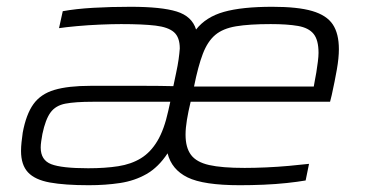

<svg xmlns="http://www.w3.org/2000/svg" viewBox="-20 -538 1076 566"><path d="M242 8Q171 8 127 0Q83 -8 62.5 -30Q42 -52 42 -93Q42 -105 43.5 -119Q45 -133 47 -147Q57 -201 78.5 -231Q100 -261 140.5 -273Q181 -285 247 -285Q282 -285 323 -285Q364 -285 407.5 -285Q451 -285 491 -284L499 -322Q504 -345 506.5 -363Q509 -381 510 -395Q510 -428 493 -443Q476 -458 438.5 -462.5Q401 -467 337 -467Q311 -467 275.5 -465.5Q240 -464 207 -461Q174 -458 154 -455L165 -505Q203 -512 255 -515Q307 -518 365 -518Q456 -518 501 -504Q546 -490 558 -451Q587 -488 640 -503Q693 -518 783 -518Q858 -518 900.5 -505.5Q943 -493 961 -466Q979 -439 979 -393Q979 -367 973 -333Q967 -299 958 -258L953 -238H542Q535 -209 531 -184.5Q527 -160 527 -141Q527 -103 543 -81.5Q559 -60 596.5 -51.5Q634 -43 701 -43Q730 -43 764 -44.5Q798 -46 831.5 -49Q865 -52 891 -55L881 -6Q858 -2 825.5 1.5Q793 5 757 6.5Q721 8 687 8Q580 8 533 -15Q486 -38 474 -86Q447 -45 412 -25Q377 -5 334 1.5Q291 8 242 8ZM240 -42Q290 -42 328.5 -48Q367 -54 395.5 -71.5Q424 -89 444 -122.5Q464 -156 476 -211L482 -238H253Q202 -238 173 -232.5Q144 -227 129 -206.5Q114 -186 105 -143Q103 -132 101.5 -121.5Q100 -111 100 -103Q100 -66 131 -54Q162 -42 240 -42ZM552 -283H905L908 -300Q910 -309 912.5 -324.5Q915 -340 917 -356Q919 -372 919 -382Q919 -420 904.5 -438Q890 -456 858.5 -461.5Q827 -467 778 -467Q715 -467 676 -460.5Q637 -454 614.5 -435Q592 -416 578 -379.5Q564 -343 552 -283Z"/></svg>

Font: Saira Expanded Light
Style: Italic
Weight: 300
Width: 7
Italic angle: -12°
Designer: Hector Gatti with collaboration of the Omnibus-Type team
Foundry: Omnibus-Type
Version: Version 1.101